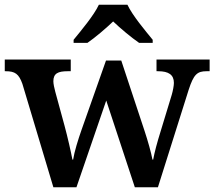

<svg xmlns="http://www.w3.org/2000/svg" viewBox="-22 -786 900 806"><path d="M287 -619V-606H345C377 -628 423 -667 453 -696C483 -667 530 -628 562 -606H619V-619C588 -657 534 -721 513 -766H393C372 -721 318 -657 287 -619ZM72 -434 202 0H299L424 -364L544 0H641L770 -409C791 -474 806 -487 845 -487H858V-536H635V-487H642C686 -487 708 -472 708 -438C708 -427 704 -405 699 -388L653 -237C637 -186 627 -148 621 -116H618C613 -144 598 -197 585 -236L487 -532H423L320 -240C306 -200 290 -149 285 -116H282C276 -148 262 -210 249 -258L210 -401C206 -416 202 -434 202 -445C202 -478 222 -487 262 -487H275V-536H-2V-487H2C41 -487 57 -476 72 -434Z"/></svg>

Font: Noto Serif Gurmukhi SemiBold
Style: Regular
Weight: 600
Designer: Vaibhav Singh and the Monotype Design Team
Foundry: Monotype Imaging Inc.
Version: Version 2.004